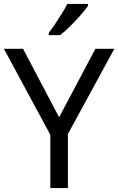

<svg xmlns="http://www.w3.org/2000/svg" viewBox="-20 -964 606 984"><path d="M283 -363 469 -714H566L328 -277V0H238V-273L0 -714H98ZM431 -934Q419 -916 394 -887.5Q369 -859 340.5 -830.5Q312 -802 288 -784H230V-796Q245 -815 262.5 -841Q280 -867 297 -894.5Q314 -922 325 -944H431Z"/></svg>

Font: Noto Sans Osmanya
Style: Regular
Weight: 400
Designer: Monotype Design Team
Foundry: Monotype Imaging Inc.
Version: Version 2.001; ttfautohint (v1.8.4.7-5d5b)